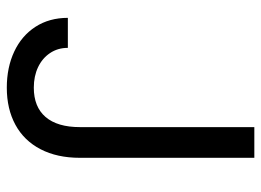

<svg xmlns="http://www.w3.org/2000/svg" viewBox="-120 -626 757 556"><g transform="rotate(90 258.0 -348.5)"><path d="M437.5 -707V-202.1Q437.5 -135.7 412.6 -87.9Q387.7 -40 341.8 -15.1Q295.9 9.8 234.4 9.8Q175.8 9.8 129.9 -11.7Q84 -33.2 58.1 -73.2Q32.2 -113.3 32.2 -167H119.1Q119.1 -137.7 134.3 -115.2Q149.4 -92.8 175.3 -80.6Q201.2 -68.4 234.4 -68.4Q290 -68.4 319.3 -102.5Q348.6 -136.7 348.6 -202.1V-707Z"/></g></svg>

Font: Pretendard JP Variable
Style: Regular
Weight: 400
Designer: Base glyphs from Inter by Rasmus Andersson; Hangul glyphs from Noto Sans CJK(Source Han Sans) by Jang Soo-young and Kang
Foundry: Kil Hyung-jin
Version: Version 1.307;Glyphs 3.2 (3192)